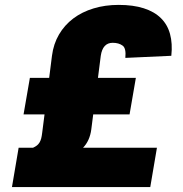

<svg xmlns="http://www.w3.org/2000/svg" viewBox="-20 -757 739 777"><path d="M55.4 -159.1H113.6Q123.2 -163.4 129.6 -168.5Q136 -173.7 140.1 -180.6Q144.2 -187.5 146.7 -196.7Q149.1 -206 150.6 -218.8L160.2 -294H75.3L100.9 -441.8H179L190.3 -531.2Q196.4 -579.2 218.8 -617.4Q241.1 -655.5 276.5 -682.2Q311.8 -708.8 358.7 -723Q405.5 -737.2 460.2 -737.2Q519.2 -737.2 561.8 -723.5Q604.4 -709.9 631 -683.8Q657.7 -657.7 668.1 -619.3Q678.6 -581 673.3 -531.2L487.2 -522.7Q491.1 -561.8 476.2 -572.4Q460.6 -583.8 436.1 -583.8Q395.6 -583.8 387.8 -531.2L376.4 -441.8H529.8L504.3 -294H357.2L349.4 -233Q343.4 -187.5 316.1 -159.1H615.1L588.1 0H28.4Z"/></svg>

Font: Inter P Black
Style: Italic
Weight: 900
Italic angle: -9.40001°
Designer: Rasmus Andersson
Foundry: rsms
Version: Version 3.018;git-588b23468